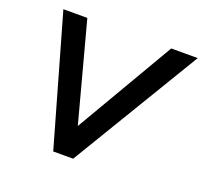

<svg xmlns="http://www.w3.org/2000/svg" viewBox="-122 -846 1042 987"><g transform="rotate(20 399.0 -352.5)"><path d="M264 0 63 -705H194L349 -125H314L653 -705H798L373 0Z"/></g></svg>

Font: Nunito Sans 11pt
Style: Bold Italic
Weight: 700
Italic angle: -9°
Version: Version 3.101;gftools[0.9.27]